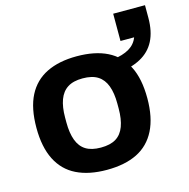

<svg xmlns="http://www.w3.org/2000/svg" viewBox="-103 -786 884 898"><g transform="rotate(-15 338.5 -337.0)"><path d="M306 12Q220 12 160 -17.5Q100 -47 69 -108.5Q38 -170 38 -263Q38 -358 69 -418.5Q100 -479 160 -508.5Q220 -538 306 -538Q394 -538 453.5 -508.5Q513 -479 544 -418.5Q575 -358 575 -263Q575 -170 544 -108.5Q513 -47 453.5 -17.5Q394 12 306 12ZM306 -96Q352 -96 379.5 -113Q407 -130 420 -165Q433 -200 433 -251V-275Q433 -326 420 -361Q407 -396 379.5 -413.5Q352 -431 306 -431Q261 -431 233.5 -413.5Q206 -396 193 -361Q180 -326 180 -275V-251Q180 -200 193 -165Q206 -130 233.5 -113Q261 -96 306 -96ZM467 -411V-480Q516 -486 546.5 -504Q577 -522 589 -554H523V-686H677V-625Q677 -559 654 -514Q631 -469 584.5 -444Q538 -419 467 -411Z"/></g></svg>

Font: Archivo SemiBold
Style: Bold
Weight: 700
Version: Version 2.001